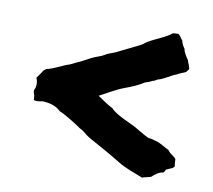

<svg xmlns="http://www.w3.org/2000/svg" viewBox="-56 -616 603 544"><g transform="rotate(10 245.5 -343.5)"><path d="M43.9 -309.6 44.9 -296.9C51.8 -295.9 51.8 -293.9 70.3 -297.9C88.9 -296.9 108.4 -293 123 -278.3C131.8 -276.4 179.7 -247.1 186.5 -241.2C191.4 -238.3 194.3 -237.3 198.2 -234.4C207 -227.5 211.9 -222.7 224.6 -215.8C254.9 -199.2 283.2 -183.6 313.5 -165C334 -152.3 362.3 -142.6 384.8 -133.8C392.6 -136.7 402.3 -137.7 410.2 -140.6C417 -147.5 430.7 -158.2 441.4 -158.2C445.3 -161.1 445.3 -164.1 448.2 -168L460.9 -173.8C465.8 -174.8 467.8 -177.7 470.7 -180.7C469.7 -188.5 468.8 -195.3 468.8 -202.1C461.9 -210.9 452.1 -212.9 445.3 -223.6C430.7 -230.5 419.9 -239.3 404.3 -243.2C400.4 -244.1 395.5 -246.1 387.7 -247.1C378.9 -247.1 362.3 -259.8 353.5 -263.7C331.1 -279.3 285.2 -293 267.6 -313.5C256.8 -317.4 234.4 -334 223.6 -340.8C248 -353.5 267.6 -366.2 293.9 -376C312.5 -382.8 329.1 -389.6 345.7 -400.4C352.5 -402.3 360.4 -405.3 367.2 -409.2C370.1 -409.2 374 -411.1 379.9 -415C399.4 -419.9 415 -433.6 430.7 -438.5C438.5 -443.4 447.3 -446.3 456.1 -450.2C459 -454.1 460.9 -457 462.9 -459C462.9 -467.8 458 -473.6 455.1 -484.4C450.2 -491.2 440.4 -505.9 440.4 -513.7C435.5 -520.5 431.6 -527.3 429.7 -536.1C424.8 -541 422.9 -547.9 416 -552.7C411.1 -552.7 407.2 -552.7 400.4 -551.8C380.9 -536.1 357.4 -529.3 334 -515.6C327.1 -511.7 323.2 -506.8 315.4 -502.9C295.9 -493.2 278.3 -484.4 255.9 -473.6C244.1 -466.8 232.4 -465.8 220.7 -458C210 -451.2 197.3 -449.2 184.6 -442.4C168.9 -433.6 158.2 -428.7 127.9 -414.1C105.5 -407.2 86.9 -394.5 64.5 -389.6C61.5 -386.7 57.6 -385.7 55.7 -381.8C52.7 -377 51.8 -375 41 -360.4C43.9 -354.5 44.9 -348.6 44.9 -341.8C44.9 -335.9 43.9 -331.1 41 -326.2C41 -323.2 39.1 -322.3 43.9 -309.6Z"/></g></svg>

Font: Caesar Dressing Cyrillic
Style: Regular
Weight: 400
Designer: Dathan Boardman
Foundry: Open Window
Version: Version 1.00;July 2, 2020;FontCreator 13.0.0.2642 64-bit